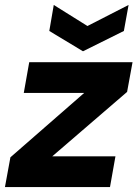

<svg xmlns="http://www.w3.org/2000/svg" viewBox="-32 -755 555 775"><path d="M-12 0 10 -120 308 -380H64L86 -504H503L481 -384L179 -124H434L412 0ZM487 -735 468 -630 303 -548 167 -630 185 -735 321 -650Z"/></svg>

Font: DM Sans Black
Style: Italic
Weight: 900
Italic angle: -10°
Designer: Colophon Foundry, Jonny Pinhorn
Foundry: Colophon Foundry
Version: Version 4.004;gftools[0.9.30]